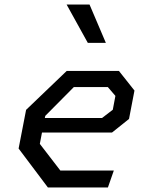

<svg xmlns="http://www.w3.org/2000/svg" viewBox="-20 -826 660 846"><path d="M191 0H455.5L481.5 -74.5H246L155.5 -192L165 -242H473.5L548.5 -302L572.5 -427L504 -513.5H274L95 -342L62 -171.5ZM177.5 -306 179.5 -315.5 305.5 -442.5H455L488.5 -403.5L477 -342.5L429.5 -306ZM273.5 -806 367 -637H446.5L374.5 -806Z"/></svg>

Font: Monaspace Krypton
Style: Italic
Weight: 400
Italic angle: -11°
Designer: Riley Cran & the Lettermatic Team
Foundry: Lettermatic
Version: Version 1.101 (Monaspace Krypton)